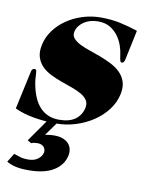

<svg xmlns="http://www.w3.org/2000/svg" viewBox="-106 -523 647 804"><g transform="rotate(10 218.0 -120.5)"><path d="M161.6 -5.4 112.8 62.5Q121.6 61 131.1 59.8Q140.6 58.6 152.8 58.6Q173.8 58.6 188.7 64.5Q203.6 70.3 212.6 80.3Q221.7 90.3 224.6 103.5Q227.5 116.7 224.6 130.9Q215.8 172.4 176.8 196.5Q137.7 220.7 69.3 220.7Q34.7 220.7 12.7 215.1Q-9.3 209.5 -23.4 200.7L-0.5 163.6Q12.2 168 26.6 172.4Q41 176.8 59.1 176.8Q86.4 176.8 101.8 165Q117.2 153.3 121.1 137.7Q122.6 131.8 121.3 125.5Q120.1 119.1 116 114Q111.8 108.9 105 105.7Q98.1 102.5 88.4 102.5Q81.1 102.5 74 103.5Q66.9 104.5 61.5 107.4L45.4 97.7L117.7 -5.4ZM389.6 -308.1Q387.7 -299.8 384.8 -295.4Q381.8 -291 376 -291Q371.1 -291 368.9 -299.6Q366.7 -308.1 364.7 -323.2Q362.8 -339.8 355.7 -360.6Q348.6 -381.3 335.2 -399.9Q321.8 -418.5 300.8 -431.2Q279.8 -443.8 249.5 -443.8Q232.4 -443.8 217 -439.5Q201.7 -435.1 189.7 -427Q177.7 -418.9 169.7 -408Q161.6 -397 158.7 -383.8Q155.3 -367.7 165 -356.2Q174.8 -344.7 192.6 -335.4Q210.4 -326.2 234.4 -318.1Q258.3 -310.1 283 -300.8Q307.6 -291.5 330.6 -279.8Q353.5 -268.1 370.1 -251.7Q386.7 -235.4 394 -213.1Q401.4 -190.9 395 -160.2Q387.2 -123.5 363.8 -92.8Q340.3 -62 307.1 -39.8Q273.9 -17.6 233.6 -4.9Q193.4 7.8 152.3 7.8Q102.1 7.8 56.2 0Q10.3 -7.8 -26.9 -24.9L8.3 -187Q9.8 -194.3 12.9 -197.8Q16.1 -201.2 22.9 -201.2Q28.3 -201.2 29.5 -196.8Q30.8 -192.4 31.2 -183.8Q31.7 -175.3 32.5 -162.4Q33.2 -149.4 37.1 -131.8Q42.5 -105.5 52.2 -83Q62 -60.5 76.9 -44.2Q91.8 -27.8 112.3 -18.8Q132.8 -9.8 159.2 -9.8Q203.1 -9.8 228 -28.1Q252.9 -46.4 259.8 -78.1Q263.7 -97.7 254.9 -110.8Q246.1 -124 228.8 -134Q211.4 -144 188.5 -152.1Q165.5 -160.2 141.8 -168.7Q118.2 -177.2 95.9 -188.2Q73.7 -199.2 57.9 -215.1Q42 -231 34.9 -253.4Q27.8 -275.9 34.7 -307.1Q42 -340.3 62.7 -368.7Q83.5 -397 113.8 -417.7Q144 -438.5 181.4 -450.2Q218.8 -461.9 258.3 -461.9Q303.2 -461.9 340.3 -453.9Q377.4 -445.8 416 -433.1Z"/></g></svg>

Font: XB Zar
Style: Bold Italic
Weight: 700
Italic angle: -12°
Designer: Behnam
Foundry: Irmug
Version: Version 8.005 2009